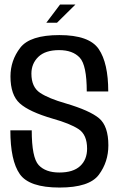

<svg xmlns="http://www.w3.org/2000/svg" viewBox="-20 -838 549 862"><path d="M188 -736H236L318.5 -817.5H249.5ZM247.5 4Q381 4 423.8 -53.5Q466.5 -111 466.5 -185.5Q466.5 -272 424.8 -307Q383 -342 274.5 -374Q199 -395.5 160 -421.2Q121 -447 121 -507.5Q121 -552.5 152.2 -582.8Q183.5 -613 245.5 -613Q306.5 -613 338 -579.2Q369.5 -545.5 369.5 -427.5H466Q466 -555 423.2 -617.8Q380.5 -680.5 246.5 -680.5Q114.5 -680.5 70.8 -623.5Q27 -566.5 27 -495Q27 -411.5 69 -373.8Q111 -336 217.5 -305Q294 -283.5 332.5 -258.5Q371 -233.5 371 -170.5Q371 -121.5 339.8 -92.5Q308.5 -63.5 246.5 -63.5Q184.5 -63.5 153.5 -97Q122.5 -130.5 122.5 -253H26.5Q26.5 -117 68.8 -56.5Q111 4 247.5 4Z"/></svg>

Font: Anybody SemiCondensed
Style: Regular
Weight: 400
Width: 4
Version: Version 1.113;gftools[0.9.25]